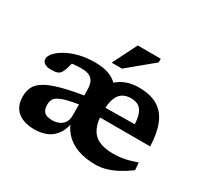

<svg xmlns="http://www.w3.org/2000/svg" viewBox="-151 -914 1179 1124"><g transform="rotate(30 439.0 -352.0)"><path d="M260 -435.5Q233 -435.5 212.2 -433.2Q191.5 -431 174.5 -426.5L205 -464Q200.5 -442.5 196.2 -426Q192 -409.5 187.5 -395.8Q183 -382 177 -370Q168.5 -351.5 152.5 -345.5Q136.5 -339.5 110 -339.5Q79.5 -339.5 64.2 -350.5Q49 -361.5 49 -379Q49 -398.5 68.5 -420.2Q88 -442 123.5 -461.8Q159 -481.5 207 -493.8Q255 -506 312.5 -506Q369 -506 406.5 -492Q444 -478 465.8 -453.8Q487.5 -429.5 496.5 -399.5H415.5Q444 -447.5 492.2 -477.2Q540.5 -507 608.5 -507Q686.5 -507 735.8 -477.8Q785 -448.5 809.5 -389.5Q834 -330.5 837 -241H464.5L463 -305.5L750 -309L694.5 -287.5Q694.5 -341.5 683.8 -372.2Q673 -403 652.2 -416.2Q631.5 -429.5 600.5 -429.5Q567 -429.5 543.5 -414.8Q520 -400 508 -366.8Q496 -333.5 496 -277.5Q496 -212.5 514.5 -172.5Q533 -132.5 571.2 -114Q609.5 -95.5 669 -95.5Q699.5 -95.5 726.5 -99.5Q753.5 -103.5 778.2 -110.8Q803 -118 826 -126.5L830 -76Q790.5 -47 753 -27.2Q715.5 -7.5 680.5 2.2Q645.5 12 612.5 12Q543.5 12 490.5 -7.2Q437.5 -26.5 403.5 -64Q369.5 -101.5 356 -156.5L375.5 -159Q370 -97 346 -59.2Q322 -21.5 284.5 -4.8Q247 12 199.5 12Q126 12 85.2 -22.2Q44.5 -56.5 44.5 -123Q44.5 -158 58 -186Q71.5 -214 108.2 -236.5Q145 -259 214 -277.5Q283 -296 394 -312.5L385 -250Q321 -241.5 282.8 -231.8Q244.5 -222 225 -210.5Q205.5 -199 199 -184.5Q192.5 -170 192.5 -151.5Q192.5 -117.5 209 -102Q225.5 -86.5 262.5 -86.5Q289 -86.5 309.5 -96Q330 -105.5 341.8 -123.8Q353.5 -142 353.5 -168.5V-342.5Q353.5 -390 332.5 -412.8Q311.5 -435.5 260 -435.5ZM396.5 -553 478.5 -716.5H634V-691.5L466.5 -553Z"/></g></svg>

Font: Newsreader 9pt SemiBold
Style: Regular
Weight: 600
Designer: Hugues Gentile
Foundry: Production Type
Version: Version 1.003